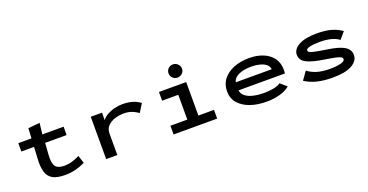

<svg xmlns="http://www.w3.org/2000/svg" viewBox="-31 -1330 3813 1987"><g transform="rotate(-20 1875.0 -336.5)"><path d="M95 -373V-465H240L246 -575L374 -587L360 -465H594L593 -373H357L348 -243Q342 -149 369 -115.5Q396 -82 463 -82Q511 -82 553 -95Q595 -108 634 -128L662 -42Q610 -17 555.5 -3Q501 11 440 11Q354 11 306 -15Q258 -41 240 -97Q222 -153 228 -244L235 -373Z M893 1V-465H1018L1016 -383Q1037 -411 1073 -432Q1109 -453 1153.5 -464.5Q1198 -476 1242 -476Q1367 -476 1439 -418L1383 -328Q1347 -354 1309 -367.5Q1271 -381 1226 -381Q1176 -381 1128 -366.5Q1080 -352 1048 -320Q1016 -288 1016 -235V1Z M1636 0V-96H1822V-369H1644V-465H1944V-96H2116V0ZM1877 -539Q1846 -539 1824.5 -560Q1803 -581 1803 -611Q1803 -642 1824 -663Q1845 -684 1877 -684Q1907 -684 1929 -662Q1951 -640 1951 -611Q1951 -581 1929 -560Q1907 -539 1877 -539Z M2659 11Q2558 11 2479 -17Q2400 -45 2354 -98.5Q2308 -152 2308 -228Q2308 -306 2351.5 -361.5Q2395 -417 2470 -446.5Q2545 -476 2640 -476Q2727 -476 2794 -448Q2861 -420 2899 -367.5Q2937 -315 2937 -240Q2937 -231 2936.5 -219.5Q2936 -208 2934 -199H2423Q2429 -158 2462.5 -132.5Q2496 -107 2548.5 -95Q2601 -83 2663 -83Q2714 -83 2765.5 -92Q2817 -101 2847 -123L2916 -63Q2872 -26 2804 -7.5Q2736 11 2659 11ZM2425 -287H2821Q2818 -319 2792 -341Q2766 -363 2724 -374Q2682 -385 2632 -385Q2553 -385 2496 -362Q2439 -339 2425 -287Z M3388 11Q3292 11 3218 -7Q3144 -25 3084 -64L3148 -153Q3188 -121 3246.5 -102.5Q3305 -84 3390 -84Q3466 -84 3511 -96.5Q3556 -109 3556 -131Q3556 -146 3540.5 -155.5Q3525 -165 3486.5 -173.5Q3448 -182 3378 -193Q3246 -212 3181 -243.5Q3116 -275 3116 -339Q3116 -399 3186 -437.5Q3256 -476 3382 -476Q3475 -476 3539.5 -458.5Q3604 -441 3658 -403L3594 -328Q3560 -356 3505.5 -369.5Q3451 -383 3385 -383Q3317 -383 3274.5 -373Q3232 -363 3232 -343Q3232 -323 3277 -311Q3322 -299 3432 -283Q3560 -264 3615.5 -229.5Q3671 -195 3671 -135Q3671 -70 3599 -29.5Q3527 11 3388 11Z"/></g></svg>

Font: Inconsolata ExtraExpanded
Style: Bold
Weight: 700
Width: 8
Monospace: yes
Designer: Raph Levien, Cyreal, Brenton Simpson
Foundry: Raph Levien, Cyreal, Google
Version: Version 3.100; ttfautohint (v1.8.4.7-5d5b)